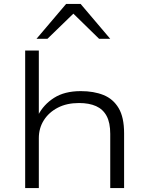

<svg xmlns="http://www.w3.org/2000/svg" viewBox="-20 -964 762 984"><path d="M109 0V-705H179V-373H175Q203 -428 257 -462.5Q311 -497 394 -497Q461 -497 510.5 -477Q560 -457 588 -410Q616 -363 616 -281V0H545V-278Q545 -335 526.5 -369.5Q508 -404 472.5 -420Q437 -436 385 -436Q322 -436 276 -412Q230 -388 204.5 -347.5Q179 -307 179 -256V0ZM167 -765 319 -944H393L545 -765H488L356 -894L223 -765Z"/></svg>

Font: Nunito Sans 10pt Expanded Light
Style: Regular
Weight: 300
Width: 7
Designer: Vernon Adams
Foundry: Vernon Adams
Version: Version 3.101;gftools[0.9.27]